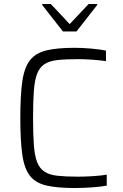

<svg xmlns="http://www.w3.org/2000/svg" viewBox="-20 -936 616 964"><path d="M355 8Q267 8 213 -4.5Q159 -17 130.5 -53Q102 -89 92 -159Q82 -229 82 -344Q82 -458 92 -527.5Q102 -597 130.5 -633.5Q159 -670 213 -683Q267 -696 355 -696Q394 -696 438.5 -692Q483 -688 512 -682V-629Q479 -634 440.5 -636.5Q402 -639 372 -639Q310 -639 269 -634.5Q228 -630 203.5 -614Q179 -598 166.5 -566Q154 -534 150 -480Q146 -426 146 -344Q146 -262 150 -208Q154 -154 166.5 -122Q179 -90 203.5 -74Q228 -58 269 -53.5Q310 -49 372 -49Q406 -49 446 -51.5Q486 -54 516 -59V-4Q484 2 439 5Q394 8 355 8ZM296 -778 192 -911V-916H235L330 -815L425 -916H468V-911L364 -778Z"/></svg>

Font: Saira Light
Style: Regular
Weight: 300
Designer: Hector Gatti with collaboration of the Omnibus-Type team
Foundry: Omnibus-Type
Version: Version 1.100; ttfautohint (v1.8.3)